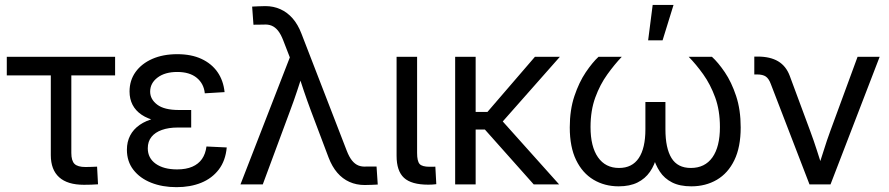

<svg xmlns="http://www.w3.org/2000/svg" viewBox="-20 -755 3638 786"><path d="M323.7 1.5Q256.3 1.5 222.2 -29.3Q188 -60.1 188 -120.1V-446.3H7.8V-522.5H451.2V-446.3H272V-128.9Q272 -97.2 284.9 -84.2Q297.9 -71.3 330.1 -71.3Q341.8 -71.3 353.8 -71.8Q365.7 -72.3 377.4 -72.8L381.3 -0.5Q368.2 0.5 353.5 1Q338.9 1.5 323.7 1.5Z M702.6 11.2Q644.5 11.2 598.6 -7.1Q552.7 -25.4 526.1 -59.8Q499.5 -94.2 499.5 -142.1Q499.5 -174.3 512.7 -200Q525.9 -225.6 551.8 -243.7Q577.6 -261.7 615.7 -271.2Q653.8 -280.8 704.1 -280.8H762.7V-232.9H706.5Q670.4 -232.9 642.8 -223.1Q615.2 -213.4 600.1 -194.6Q585 -175.8 585 -147.9Q585 -107.9 617.4 -84.7Q649.9 -61.5 705.1 -61.5Q741.7 -61.5 767.1 -72.5Q792.5 -83.5 806.9 -104.2Q821.3 -125 825.2 -155.3L908.2 -151.4Q903.3 -97.2 875.7 -61Q848.1 -24.9 803.7 -6.8Q759.3 11.2 702.6 11.2ZM710 -250.5Q660.2 -250.5 622.3 -259.5Q584.5 -268.6 559.8 -285.2Q535.2 -301.8 522.7 -325.9Q510.3 -350.1 510.3 -380.4Q510.3 -425.8 534.9 -460.2Q559.6 -494.6 603.5 -513.9Q647.5 -533.2 705.6 -533.2Q763.2 -533.2 804.7 -513.9Q846.2 -494.6 870.4 -460Q894.5 -425.3 899.4 -377.9L818.4 -373Q814.5 -412.6 785.4 -436.5Q756.3 -460.4 705.6 -460.4Q655.3 -460.4 625 -437.5Q594.7 -414.6 594.7 -379.9Q594.7 -348.6 623.5 -326.7Q652.3 -304.7 712.4 -304.7H762.7V-250.5Z M964.4 0 1166.5 -520 1139.6 -589.4Q1129.9 -614.7 1118.2 -629.4Q1106.4 -644 1092 -649.9Q1077.6 -655.8 1058.6 -654.3L1017.6 -653.8L1012.2 -728Q1023.9 -728.5 1037.8 -729.2Q1051.8 -730 1066.4 -730Q1099.6 -730 1127.9 -717.3Q1156.2 -704.6 1178 -679.7Q1199.7 -654.8 1213.9 -617.7L1399.4 -138.2Q1409.2 -112.8 1420.9 -98.1Q1432.6 -83.5 1447 -77.6Q1461.4 -71.8 1480 -73.2H1521.5L1526.4 0.5Q1515.1 1 1501.2 1.7Q1487.3 2.4 1472.7 2.4Q1439 2.4 1410.6 -10.3Q1382.3 -22.9 1360.8 -47.9Q1339.4 -72.8 1325.2 -109.9L1252.4 -302.7Q1237.3 -343.3 1223.9 -382.8Q1210.4 -422.4 1197.8 -461.9H1222.2Q1209.5 -422.9 1196.3 -382.8Q1183.1 -342.8 1168 -302.7L1055.7 0Z M1733.4 1Q1664.1 1 1633.8 -27.1Q1603.5 -55.2 1603.5 -117.2V-522.5H1687.5V-128.9Q1687.5 -95.2 1697.8 -83.7Q1708 -72.3 1738.8 -72.3Q1745.1 -72.3 1751.5 -72.3Q1757.8 -72.3 1762.2 -72.8L1766.1 -1Q1758.8 0 1750.2 0.5Q1741.7 1 1733.4 1Z M1927.2 -522.5V0H1843.3V-522.5ZM2272 -522.5 2008.8 -224.6H1894V-296.9H1975.6L2169.9 -522.5ZM2165 0 1962.9 -227.1 2005.4 -294.4 2269 0Z M2512.7 7.8Q2455.1 7.8 2409.7 -19.3Q2364.3 -46.4 2338.4 -99.9Q2312.5 -153.3 2312.5 -233.4Q2312.5 -305.2 2331.5 -361.8Q2350.6 -418.5 2377.9 -459Q2405.3 -499.5 2430.2 -522.5H2525.4Q2495.6 -491.2 2466.1 -450.2Q2436.5 -409.2 2417 -356Q2397.5 -302.7 2397.5 -234.9Q2397.5 -154.8 2428 -111.1Q2458.5 -67.4 2514.2 -67.4Q2567.9 -67.4 2595 -107.9Q2622.1 -148.4 2622.1 -225.6V-337.4H2704.1V-225.6Q2704.1 -148.4 2729 -107.9Q2753.9 -67.4 2808.1 -67.4Q2865.7 -67.4 2896.5 -110.8Q2927.2 -154.3 2927.2 -234.9Q2927.2 -303.2 2907.7 -356.4Q2888.2 -409.7 2858.9 -450.7Q2829.6 -491.7 2799.3 -522.5H2894.5Q2919.9 -499.5 2947.3 -459.2Q2974.6 -418.9 2993.4 -362.3Q3012.2 -305.7 3012.2 -233.4Q3012.2 -152.8 2986.3 -99.4Q2960.4 -45.9 2914.6 -19Q2868.7 7.8 2810.1 7.8Q2762.7 7.8 2731.2 -8.3Q2699.7 -24.4 2681.2 -52.5Q2662.6 -80.6 2652.8 -116.7H2668.9Q2660.2 -79.6 2640.6 -51.5Q2621.1 -23.4 2589.6 -7.8Q2558.1 7.8 2512.7 7.8ZM2633.3 -589.8 2651.9 -734.9H2737.3L2692.4 -589.8Z M3293.9 0 3135.3 -411.6Q3127.4 -433.1 3115 -441.7Q3102.5 -450.2 3079.6 -450.2H3067.9V-523.4H3082Q3132.8 -523.4 3165.3 -504.2Q3197.8 -484.9 3212.9 -444.8L3296.4 -219.7Q3311.5 -179.2 3324.2 -139.4Q3336.9 -99.6 3349.6 -60.1H3326.7Q3339.8 -99.6 3352.3 -139.6Q3364.7 -179.7 3379.4 -219.7L3490.7 -522.5H3581.1L3379.9 0Z"/></svg>

Font: Inter 28pt
Style: Regular
Weight: 400
Designer: Rasmus Andersson
Foundry: rsms
Version: Version 4.001;git-66647c0bb